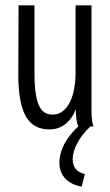

<svg xmlns="http://www.w3.org/2000/svg" viewBox="-20 -477 415 724"><path d="M167 11C214 11 248 -19 266 -65C266 -42 267 -23 275 0C229 42 204 90 204 137C204 188 239 218 288 227L300 179C268 173 254 151 254 123C254 87 279 38 321 0H332C325 -24 325 -47 325 -71V-457H265V-205C265 -96 225 -45 180 -45C140 -45 110 -67 110 -202V-457H50L49 -202C48 -39 93 11 167 11Z"/></svg>

Font: Inconsolata Condensed
Style: Regular
Weight: 400
Width: 3
Monospace: yes
Designer: Raph Levien, Cyreal, Brenton Simpson
Foundry: Raph Levien, Cyreal, Google
Version: Version 3.100